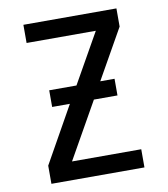

<svg xmlns="http://www.w3.org/2000/svg" viewBox="-82 -805 765 874"><g transform="rotate(-10 300.0 -367.5)"><path d="M85 0V-84L231 -344H149V-421H275L405 -651H85V-735H515V-651L385 -421H451V-344H342L195 -84H515V0Z"/></g></svg>

Font: Iosevka Custom Medium Extended
Style: Regular
Weight: 500
Width: 7
Monospace: yes
Designer: Belleve Invis
Foundry: Belleve Invis
Version: Version 11.2.4; ttfautohint (v1.8.4)